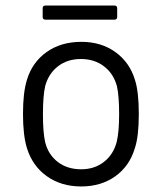

<svg xmlns="http://www.w3.org/2000/svg" viewBox="-20 -665 576 693"><path d="M77 -131Q63 -177 63 -254Q63 -331 77 -376Q96 -440 148 -477Q200 -514 274 -514Q345 -514 396.5 -477Q448 -440 467 -377Q481 -334 481 -254Q481 -173 467 -131Q448 -66 396.5 -29Q345 8 273 8Q201 8 149 -29Q97 -66 77 -131ZM401 -152Q410 -188 410 -253Q410 -319 402 -354Q390 -399 355.5 -425.5Q321 -452 272 -452Q223 -452 189 -425.5Q155 -399 143 -354Q135 -319 135 -253Q135 -187 143 -152Q154 -107 188.5 -80.5Q223 -54 273 -54Q321 -54 355 -80.5Q389 -107 401 -152ZM134 -604V-635Q134 -645 144 -645H393Q403 -645 403 -635V-604Q403 -594 393 -594H144Q134 -594 134 -604Z"/></svg>

Font: Amber EN
Style: Regular
Weight: 400
Designer: Jeremy Tribby
Foundry: Tribby Type Co.
Version: Version 1.403 November 24, 2021